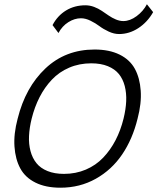

<svg xmlns="http://www.w3.org/2000/svg" viewBox="-20 -873 740 903"><path d="M561 -314.9Q571.8 -358.9 573.5 -397Q575.2 -435.1 566.7 -468.3Q558.1 -501.5 539.1 -524.9Q520 -548.3 487.1 -561.8Q454.1 -575.2 409.2 -575.2Q353 -575.2 305.7 -554.9Q258.3 -534.7 224.1 -498.5Q189.9 -462.4 166.3 -416.3Q142.6 -370.1 128.9 -314.9Q118.2 -271.5 116.5 -233.4Q114.7 -195.3 123.5 -162.4Q132.3 -129.4 151.4 -105.7Q170.4 -82 203.4 -68.6Q236.3 -55.2 280.8 -55.2Q336.4 -55.2 383.8 -75.4Q431.2 -95.7 465.3 -131.6Q499.5 -167.5 523.4 -213.6Q547.4 -259.8 561 -314.9ZM627 -314.9Q603.5 -218.8 554.4 -146.5Q505.4 -74.2 430.4 -32.2Q355.5 9.8 264.2 9.8Q194.8 9.8 146.7 -14.2Q98.6 -38.1 75.4 -81.1Q52.2 -124 48.1 -183.6Q43.9 -243.2 63 -314.9Q99.6 -462.4 193.8 -551.3Q288.1 -640.1 424.8 -640.1Q494.1 -640.1 542.5 -616.2Q590.8 -592.3 614.3 -549.3Q637.7 -506.3 641.8 -446.5Q646 -386.7 627 -314.9ZM670.9 -853 700.2 -815.9Q673.3 -768.6 630.6 -740.7Q587.9 -712.9 540 -712.9Q516.1 -712.9 491 -724.6Q465.8 -736.3 447.8 -750Q429.7 -763.7 406 -775.4Q382.3 -787.1 360.8 -787.1Q330.6 -787.1 301.5 -768.8Q272.5 -750.5 254.9 -717.8L227.1 -754.9Q250.5 -799.3 290.5 -823.7Q330.6 -848.1 381.8 -848.1Q402.3 -848.1 422.4 -840.6Q442.4 -833 458.7 -822Q475.1 -811 491 -800Q506.8 -789.1 524.9 -781.5Q543 -773.9 560.1 -773.9Q591.3 -773.9 622.6 -797.1Q653.8 -820.3 670.9 -853Z"/></svg>

Font: Sinkin Sans 300 Light Italic
Style: Regular
Weight: 300
Italic angle: -112°
Designer: Keith Bates
Foundry: K-Type
Version: Sinkin Sans (version 1.0)  by Keith Bates   •   © 2014   www